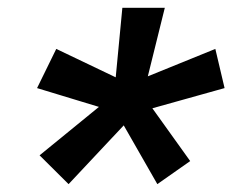

<svg xmlns="http://www.w3.org/2000/svg" viewBox="-20 -594 626 488"><path d="M154.3 -126 80.6 -199.2 281.7 -363.3 333 -316.4ZM286.1 -305.7 74.2 -370.1 123 -469.7 323.2 -374ZM379.9 -126 271 -316.4 338.9 -358.4 463.4 -184.6ZM268.6 -339.8 291 -574.2H398.9L340.8 -339.8ZM311.5 -303.2 297.9 -376.5 527.3 -469.7 550.8 -370.1Z"/></svg>

Font: Cascadia Code
Style: Italic
Weight: 400
Italic angle: -10°
Designer: Aaron Bell
Foundry: Saja Typeworks
Version: Version 2407.024